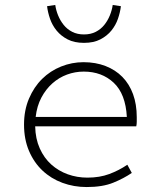

<svg xmlns="http://www.w3.org/2000/svg" viewBox="-20 -743 640 775"><path d="M330 12Q278 12 232 -5Q186 -22 151.5 -54.5Q117 -87 97 -134Q77 -181 77 -240Q77 -298 97 -345Q117 -392 150 -424.5Q183 -457 226.5 -474.5Q270 -492 317 -492Q366 -492 406 -476.5Q446 -461 474 -432.5Q502 -404 517 -363Q532 -322 532 -270Q532 -261 532 -251.5Q532 -242 530 -233H122Q123 -183 140.5 -144Q158 -105 187 -79Q216 -53 253.5 -39.5Q291 -26 333 -26Q382 -26 421 -40.5Q460 -55 494 -78L512 -45Q480 -23 437 -5.5Q394 12 330 12ZM318 -454Q283 -454 250.5 -442Q218 -430 191.5 -406.5Q165 -383 147 -349Q129 -315 124 -271H492Q487 -364 439 -409Q391 -454 318 -454ZM319 -570Q280 -570 253 -584Q226 -598 208.5 -619.5Q191 -641 182 -667Q173 -693 170 -718L203 -723Q206 -702 214.5 -681Q223 -660 237 -642.5Q251 -625 271.5 -614.5Q292 -604 319 -604Q346 -604 366.5 -614.5Q387 -625 401 -642.5Q415 -660 423.5 -681Q432 -702 435 -723L468 -718Q465 -693 456 -667Q447 -641 429.5 -619.5Q412 -598 385 -584Q358 -570 319 -570Z"/></svg>

Font: Source Code Pro Light
Style: Regular
Weight: 300
Monospace: yes
Designer: Paul D. Hunt, Teo Tuominen
Foundry: Adobe Systems Incorporated
Version: Version 2.030;PS 1.000;hotconv 16.6.51;makeotf.lib2.5.65220